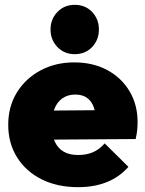

<svg xmlns="http://www.w3.org/2000/svg" viewBox="-20 -762 601 794"><path d="M303 12Q217 12 152 -20.5Q87 -53 50.5 -111.5Q14 -170 14 -246Q14 -321 49.5 -379Q85 -437 147 -470.5Q209 -504 287 -504Q364 -504 423 -472.5Q482 -441 515.5 -385Q549 -329 549 -257Q549 -242 547.5 -225.5Q546 -209 541 -187L97 -184V-304L468 -307L377 -254Q377 -294 367.5 -319.5Q358 -345 339 -358Q320 -371 291 -371Q261 -371 239 -356Q217 -341 205.5 -313Q194 -285 194 -245Q194 -204 206.5 -176.5Q219 -149 243 -135Q267 -121 303 -121Q338 -121 364.5 -132.5Q391 -144 413 -169L511 -72Q474 -30 422 -9Q370 12 303 12ZM289 -538Q246 -538 217.5 -567.5Q189 -597 189 -640Q189 -683 217.5 -712.5Q246 -742 289 -742Q333 -742 361 -712.5Q389 -683 389 -640Q389 -597 361 -567.5Q333 -538 289 -538Z"/></svg>

Font: Outfit Thin Black
Style: Regular
Weight: 900
Version: Version 1.100;gftools[0.9.27]